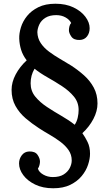

<svg xmlns="http://www.w3.org/2000/svg" viewBox="-20 -780 584 1028"><path d="M265 228Q209 228 168 208Q127 188 104.5 157.5Q82 127 82 95Q82 71 96.5 51.5Q111 32 136 31Q168 30 181 49Q194 68 194 85Q194 93 191.5 103.5Q189 114 183 123Q189 142 212 155Q235 168 263 168Q299 168 321 154Q343 140 353.5 119.5Q364 99 364 79Q364 48 347 23.5Q330 -1 302.5 -21.5Q275 -42 244.5 -59.5Q214 -77 188 -94Q151 -118 117.5 -146.5Q84 -175 63 -212.5Q42 -250 42 -299Q42 -340 64 -381.5Q86 -423 123 -457Q102 -484 93 -513.5Q84 -543 83 -573Q82 -601 92 -633.5Q102 -666 125 -694.5Q148 -723 185.5 -741.5Q223 -760 277 -760Q332 -760 373 -740.5Q414 -721 437 -690.5Q460 -660 460 -629Q460 -603 446 -585Q432 -567 407 -566Q375 -565 362 -584Q349 -603 349 -618Q349 -627 351.5 -638Q354 -649 361 -657Q352 -675 330.5 -687Q309 -699 281 -699Q246 -699 223.5 -685Q201 -671 191 -650Q181 -629 180 -608Q181 -575 198 -549.5Q215 -524 242.5 -503.5Q270 -483 301 -465Q332 -447 361 -429Q398 -405 430 -376.5Q462 -348 482 -311Q502 -274 502 -226Q502 -185 480 -143Q458 -101 421 -67Q436 -46 449 -19.5Q462 7 462 43Q462 70 451.5 102Q441 134 417.5 162.5Q394 191 356.5 209.5Q319 228 265 228ZM380 -112Q391 -128 396 -149.5Q401 -171 401 -191Q401 -232 376 -262.5Q351 -293 313 -318Q275 -343 235 -365.5Q195 -388 165 -412Q144 -377 144 -334Q144 -293 169 -262.5Q194 -232 232 -207Q270 -182 310 -159Q350 -136 380 -112Z"/></svg>

Font: Lora SemiBold
Style: Regular
Weight: 600
Designer: Olga Karpushina, Alexei Vanyashin (Cyrillic)
Foundry: Cyreal
Version: Version 3.011; ttfautohint (v1.8.4.7-5d5b)